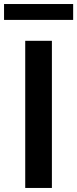

<svg xmlns="http://www.w3.org/2000/svg" viewBox="-53 -929 382 949"><path d="M203.5 0H71.7V-727.3H203.5ZM308.6 -830.6H-33V-909.1H308.6Z"/></svg>

Font: Interop SemBd
Style: Regular
Weight: 600
Designer: Rasmus Andersson, Google, Jang Haemin
Foundry: jhaemin
Version: Version 1.008